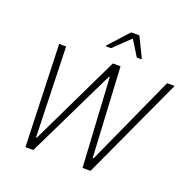

<svg xmlns="http://www.w3.org/2000/svg" viewBox="-155 -1065 1209 1217"><g transform="rotate(20 450.0 -456.5)"><path d="M144 0 121 -688H168L186 -81H191L483 -688H535L568 -81H574L849 -688H900L583 0H529L494 -601H489L197 0ZM403 -775 404 -780 525 -913H580L645 -780L644 -775H613L548 -880L439 -775Z"/></g></svg>

Font: Saira Semi Condensed ExtraLight
Style: Italic
Weight: 200
Width: 4
Italic angle: -12°
Designer: Hector Gatti with collaboration of the Omnibus-Type team
Foundry: Omnibus-Type
Version: Version 1.001; ttfautohint (v1.8)